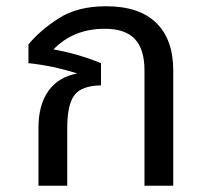

<svg xmlns="http://www.w3.org/2000/svg" viewBox="-20 -594 667 614"><path d="M534 -369V0H442V-369Q442 -437 411 -469.5Q380 -502 315 -502Q215 -502 151 -436Q230 -422 303 -392V-321Q240 -320 217.5 -289Q195 -258 195 -185V0H103V-185Q103 -259 135 -303.5Q167 -348 227 -359Q149 -384 71 -392V-452Q108 -497 168 -535.5Q228 -574 319 -574Q425 -574 479.5 -521Q534 -468 534 -369Z"/></svg>

Font: Fira GO
Style: Regular
Weight: 400
Designer: Carrois Corporate
Foundry: Carrois Corporate GbR
Version: Version 0.300